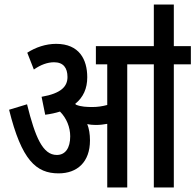

<svg xmlns="http://www.w3.org/2000/svg" viewBox="-20 -825 860 845"><path d="M376 -207C376 -235 372 -259 364 -279C377 -276 390 -275 402 -275C419 -275 436 -277 452 -280V0H540V-542H657V0H745V-542H820V-622H745V-805H657V-622H402V-542H452V-363C430 -357 408 -354 387 -354C363 -354 336 -355 315 -364C313 -365 312 -367 311 -368C347 -397 364 -436 364 -485C364 -563 329 -632 227 -632C182 -632 137 -617 100 -593L129 -519C159 -540 189 -551 218 -551C259 -551 277 -526 277 -486C277 -445 250 -414 163 -399L179 -320C203 -323 225 -328 244 -334C273 -305 289 -265 289 -225C289 -174 268 -143 230 -143C168 -143 135 -221 99 -366L20 -342C75 -120 139 -62 238 -62C320 -62 376 -112 376 -207Z"/></svg>

Font: Noto Sans Devanagari ExtraCondensed Medium
Style: Regular
Weight: 500
Width: 2
Designer: Jelle Bosma - Monotype Design Team
Foundry: Monotype Imaging Inc.
Version: Version 2.004